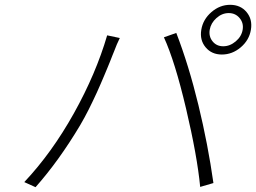

<svg xmlns="http://www.w3.org/2000/svg" viewBox="-20 -777 1058 793"><path d="M873.9 -702.4Q850.9 -681.8 846.2 -654.1Q841.6 -626.4 858 -606.2Q874.3 -585.9 902 -585.9Q929.7 -585.9 953.7 -606.2Q977.6 -626.4 982.2 -654.1Q986.9 -681.8 969.6 -702.4Q952.4 -723 924.7 -723Q897 -723 873.9 -702.4ZM811.4 -654.1Q818.5 -697.1 853.3 -727.1Q888.1 -757.1 930.4 -757.1Q973.4 -757.1 998.4 -727.1Q1023.4 -697.1 1016.3 -654.1Q1009.2 -611.2 974.3 -581.5Q939.3 -551.8 896.3 -551.8Q854 -551.8 829.2 -581.7Q804.3 -611.5 811.4 -654.1ZM80.3 -24.9Q194.2 -146 285.3 -309.3Q376.4 -472.7 422.6 -631L474.8 -620Q462 -594.1 451.7 -566.1Q451.3 -565.7 444.1 -547.4Q436.8 -529.1 434.3 -522.5Q431.8 -516 423.3 -495.6Q414.8 -475.1 410 -463.8Q405.2 -452.4 396.1 -431.3Q387.1 -410.2 380.5 -396Q373.9 -381.7 364.3 -361.5Q354.8 -341.3 346.8 -325.6Q338.8 -310 329.4 -292.4Q320 -274.9 311.1 -259.9Q223.7 -113.3 126.8 -3.9ZM806.8 -5Q794.4 -133.5 748.4 -328.7Q702.4 -523.8 657 -622.9L708.1 -641Q759.6 -507.5 799.4 -343.6Q839.1 -179.7 861.5 -21Z"/></svg>

Font: Karasuma Gothic
Style: Light Italic
Weight: 300
Italic angle: 9.39998°
Designer: Rasmus Andersson / Ryoko Nishizuka
Foundry: rsms
Version: Version 1.00